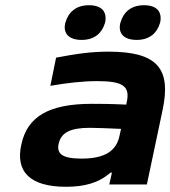

<svg xmlns="http://www.w3.org/2000/svg" viewBox="-20 -707 653 736"><path d="M396 -509C330 -509 273 -501 195 -486L173 -378C237 -389 295 -396 353 -396C451 -396 479 -377 466 -316L464 -306C402 -309 357 -309 332 -309C167 -309 85 -260 62 -154C38 -49 95 9 233 9C304 9 359 -6 403 -45H409L399 0H543L603 -284C637 -443 585 -509 396 -509ZM205 -157C215 -199 250 -217 324 -217C347 -217 400 -215 444 -213L438 -186C426 -128 381 -99 293 -99C219 -99 196 -117 205 -157ZM230 -618C221 -578 245 -554 293 -554C343 -554 371 -581 382 -618L383 -621C391 -660 372 -687 321 -687C271 -687 242 -660 231 -621ZM441 -618C432 -578 456 -554 504 -554C554 -554 582 -581 593 -618L594 -621C602 -660 583 -687 532 -687C482 -687 453 -660 442 -621Z"/></svg>

Font: LT Wave Bold
Style: Italic
Weight: 700
Designer: Daniel Lyons
Version: Version 2.5 (Glyphs App)